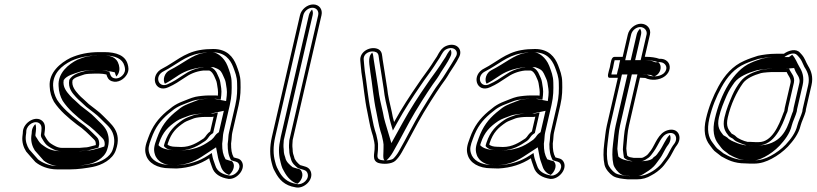

<svg xmlns="http://www.w3.org/2000/svg" viewBox="-20 -736 3683 866"><path d="M338.5 -69H260C239.6 -69 223.1 -79.7 210.1 -88C199.5 -94.4 193 -104.5 186.1 -116.3C182.5 -122.1 179.6 -128.2 179.9 -129.5L180 -129.9C183.1 -154.3 187.4 -174.8 171.5 -189.9C142.5 -217.3 88 -185.1 83.4 -144.6C82.7 -138.2 83 -129.9 81.3 -122.5L81.2 -122.1C78 -94.4 86.3 -71 98 -52.5C100.9 -48.3 139.5 -5.3 139.5 -5.3C160.7 12.2 195.1 28 237.6 28H296C332 28 371.2 22 398.1 16.9C438 9.2 488.2 -16 502.6 -59C532.4 -143.5 479.7 -176.5 445.6 -212.9C427.8 -232 402.6 -248.5 380.9 -266.2L356 -289.4C348.3 -295.7 341.1 -302.6 334.4 -310.1C320 -326.3 302 -346.9 307.1 -373.6C315.5 -387.7 336.8 -391.6 362.2 -400.6C370.4 -402.7 392.2 -404 406.5 -404H427.1C440 -404 448.6 -402.4 460.1 -400C463.6 -387.8 468.4 -375.5 484 -369.9C512 -359.8 540.6 -379.3 552.6 -400.6C563.1 -419.2 559.2 -434.3 556.1 -445.9C545.6 -485 506.3 -501 449.5 -501H428.9C377.6 -501 335.8 -491.8 297.8 -474.9C252.8 -452.6 199.1 -408.8 204.1 -345.9C204.8 -320.2 212.4 -296.4 223.5 -276.7C249.7 -236.8 287.6 -204.7 326.3 -174.7C357.2 -154.3 379.4 -131 404.2 -106.6C410.5 -100.4 412.4 -95.1 412.2 -83.3L411.8 -81.6C411.7 -81.5 411.7 -81.5 411.1 -81.3L396.3 -77.5C383.5 -74.1 374.5 -71 362.1 -71H361.7C354 -70.3 348.2 -69.8 338.5 -69ZM299.4 13H241.1C202.5 13 170.9 -1.6 151.5 -17.2C147 -22.1 113.8 -59.5 111.4 -62.6C100.4 -80.3 94.1 -100.6 96.4 -122.9C98.8 -134.7 98.2 -141.2 98.7 -146.4C101.9 -174.6 139.8 -196.7 159.5 -178.1C170.3 -167.8 168 -153.4 164.4 -126.3C164.9 -117.4 168.6 -112.7 172.4 -106.7C179.1 -95.2 186.8 -82.7 199.9 -74.8C212.5 -66.8 231.1 -54 256.5 -54H335.7C344.9 -54.8 352.8 -55.5 358.8 -56C375.8 -56.2 384.8 -59.8 397 -63L424.2 -70.1L427.6 -84.9C427.8 -99.2 424.8 -109.8 416.3 -118.3C391.8 -142.4 368.5 -166.6 337.1 -187.5C298.2 -217.7 262 -248.9 237.2 -286.3C226.7 -305.4 220.2 -326.4 219.5 -349.7C218 -404.1 257.4 -439.5 301.7 -461.6C337.9 -477.6 376.1 -486 425.5 -486H446C500.7 -486 532.6 -470.9 541.2 -439.1C544.3 -427.5 546.4 -417.6 539.5 -405.4C531 -390.3 511.5 -377.1 492.1 -384.1C479.6 -388.6 477 -399.9 473.1 -413.2C459.5 -416.2 447.3 -419 430.5 -419H410C394.6 -419 373.7 -418.2 361.6 -415.1C338.3 -409.1 308 -402 292.5 -376C285.4 -338.5 306.9 -315.7 321.8 -299C328.8 -291.1 336.9 -283.5 344.4 -277.3L369.3 -254.1C391.6 -235.8 416.6 -219.3 433.2 -201.5C452.7 -180.7 475.8 -164 486.7 -140.3C495.4 -120.2 500.3 -95.3 488.1 -60.7C477.1 -27.9 436 -5.1 398.5 2.1C370.6 7.5 334.6 13 299.4 13ZM382.3 3.6C402.5 -0.3 449.4 -19.6 462.8 -59.6C475.9 -96.9 470.4 -124.1 461.5 -145C450 -170 427.2 -185.9 407.6 -206.9C391 -224.7 367.2 -240.2 343.8 -259.3L318.9 -282.5C311.4 -288.6 303.1 -296.5 296.2 -304.3C281.3 -321.1 261.4 -343.7 267.3 -374.5C279.8 -395.7 316.7 -404.2 335.9 -411.1C359.8 -419.6 390.6 -419 410 -419H430.5C453 -419 470.3 -415.7 482.4 -413.1L497.9 -409.7C499.8 -403.3 501.7 -396.2 504.5 -390.8C520.4 -407.2 520.5 -427.1 516.2 -443.1C506.3 -479.9 475.6 -486 446 -486H425.5C388.9 -486 361.4 -480.7 328.4 -466.2C290 -447 239.5 -407 244.3 -347.5C245 -322.6 252.1 -300.2 262.7 -281.2C287.7 -243.3 323.8 -212.3 362.2 -182.5C394.7 -161 417.5 -137 441.9 -112.9C450.3 -104.6 452.5 -96.5 452.4 -83.9L450.4 -75.2C444.7 -73.3 443.7 -72.7 433.3 -69.6L417.4 -65.4C409.3 -63.3 396.1 -57.3 363.7 -56.1C359.3 -55.7 347.2 -54.6 339.5 -54H256.5C205.1 -54 185.3 -73 175.3 -79.4C160.2 -88.7 153.7 -100.2 146.9 -111.8C142.7 -118.6 138.2 -122.3 139.9 -129.6C142.4 -148.7 144.8 -165.3 139.3 -176.2C131.7 -168.7 124.9 -157.2 123.6 -145.3C122.9 -139.4 123.3 -131.1 121.3 -122.4C118.5 -97 126.1 -74.7 137 -57.3C140.2 -53.2 171.9 -17.6 177 -11.9C197.4 4.5 225.4 13 241.1 13H299.4C331.1 13 347 10.4 382.3 3.6Z M771.4 -74H771.1C755 -74 740.7 -78.4 735.6 -84C735.7 -84.3 735.8 -84.6 735.8 -84.9C736 -85.6 736.7 -88 737.8 -91.4C753.5 -138.4 775.5 -159.6 811.4 -183.8C820.4 -189.9 840.8 -196.4 855.3 -202.5C865.5 -205.9 887.5 -208.5 901.1 -208.5H930.9C935.3 -208.5 937.2 -208.6 943.5 -209.9L928.1 -143.2C922.2 -139.1 916.7 -134.1 912.6 -128.5L905 -118.2C903.7 -116.5 902.1 -114.9 898.5 -111.5C870.6 -92.9 839.7 -73 797.5 -73C788.3 -73 779.7 -73.3 771.4 -74ZM923.6 -22.2C926.4 -7.5 932.5 4.7 936.4 17.9C945.8 48.6 973.8 65.4 1011.3 71L1011.6 71C1051.4 73.4 1091 23 1069.5 -8.6C1060 -22.5 1048.7 -21 1034.2 -26.1C1024.5 -43.5 1022.2 -61.3 1022.3 -88.6L1024.3 -105.7C1025.9 -118.5 1025.1 -126.5 1028 -139L1056.3 -261.6C1065.8 -302.6 1065.6 -333.6 1064.8 -364.4C1064.6 -396.3 1054.7 -418.8 1046.1 -442.2C1031.9 -478.2 1004.5 -515 942.1 -515C919.4 -515 900.7 -513.6 879.8 -509.9C810.3 -497.9 764.4 -453.2 714.6 -428.1C651 -397.9 678.3 -313.6 740 -342.8C767.9 -355.3 786.6 -367.9 811.9 -384.8C836.1 -401.8 862.4 -414.2 897.8 -418H923.7C934.1 -414.1 940.5 -404.5 946.3 -392.4C951.2 -379.8 956.5 -372.2 958.3 -360C961.1 -341.2 965.2 -325.5 962.7 -304.6C961.3 -304.9 956.4 -305.5 953.3 -305.5H923.5C904.5 -305.5 878 -302.7 861.7 -299.4C838.5 -294 823.2 -285.4 803.4 -278.5C786.8 -272.2 771.7 -264.3 758.1 -254.6L730.7 -232.8C693.4 -200.9 667.7 -167.8 648.2 -113.4C635.8 -81 631.2 -60.7 638.4 -37.7C648.6 -1.3 688.5 23 744.2 23C754.9 23.7 765.3 24 776.2 24H776.4L776.6 24C835.1 21 882.2 4.8 923.6 -22.2ZM794 -58C841.5 -58 877.1 -81.1 905.1 -99.8C909.7 -102.9 913.9 -107.7 916.6 -111.1L924.5 -121.7C928.4 -127.2 935.5 -132 941.4 -136.1L962.8 -228.6L943.6 -224.6C937.6 -223.3 938.5 -223.5 934.4 -223.5H904.6C889.1 -223.5 867.4 -221.3 853.5 -216.7C839.8 -212.1 818.5 -204.9 804.7 -195.5C767.1 -170.1 740.3 -143.9 723.3 -92.9C722 -89.1 721.3 -87 720.8 -84.9L719.1 -77.3L723.1 -72.8C736.3 -58.1 765.4 -58 794 -58ZM748.1 8H747.7C695.9 8 661.8 -14.6 653.3 -44.7C647.1 -64.3 650.2 -79.2 662.5 -111.3C681.2 -163.4 704.3 -192.4 739 -222.3L765.6 -243.6C778.1 -252.3 791 -259 805.8 -264.6C826.9 -272 841.6 -280.2 861.6 -284.8C875.9 -287.7 902.6 -290.5 920.1 -290.5H949.9C951.1 -290.5 956.5 -289.9 956.6 -289.9L975.6 -286.3L978 -306.3C980.8 -330.1 976.2 -347.5 973.6 -365.3C971.3 -380.6 965.2 -389.2 960.8 -400.3C955.3 -414.5 945.8 -426.9 929.6 -433H900.4C861.6 -428.8 831.2 -414.7 805.1 -396.4C780.1 -379.8 762.7 -368 736.2 -356.2C694.8 -336.5 673.6 -393.4 718.8 -414.9C773.8 -442.7 815 -484.1 879.1 -495.1C899.1 -498.7 916.5 -500 938.6 -500C994.1 -500 1018.2 -468.1 1031.5 -434.4C1040.2 -410.7 1049.3 -390 1049.4 -360.8C1050.3 -329.8 1050.4 -300.9 1041.3 -261.6L1013 -139C1009.5 -124 1010.4 -115.3 1009 -104.1L1006.9 -86.1C1006.8 -55.6 1010.4 -34.5 1022.3 -13.2C1040.8 -6.8 1049.7 -7.9 1056.1 1.5C1070.8 23.2 1042.3 57.1 1016.2 56C981.3 50.7 958.9 35.9 951.3 10.8C946.9 -3.7 941.2 -15.3 938.7 -28.1L935.3 -45.9L917.2 -34.1C878.8 -9 835.2 6 779.5 9C767.2 9 758.9 8.7 748.1 8ZM694.9 -81 695.6 -84C695.7 -84.4 695.8 -84.6 695.8 -84.9C696.1 -86.2 696.8 -88.4 698 -91.9C714 -140.1 738.8 -164.6 776.6 -190.2C792.1 -200.6 814.9 -207.1 826.2 -211.9C848.5 -221.4 879.7 -223.5 904.6 -223.5H929.2L989.6 -236.2L967.3 -139.9C961.5 -135.9 955.9 -132 951.3 -125.7L943.5 -115.3C941.5 -112.7 938.3 -109.5 934.4 -106C909.8 -89.5 872 -58 794 -58C783.7 -58 773.3 -58.3 763.7 -59C726.7 -60.2 706 -68.7 694.9 -81ZM777 9C815.2 6.6 851.3 -4.1 889.1 -28.8L954.5 -71.5L963.6 -24.6C966.3 -10.8 972.2 1 976.3 14.9C982.7 35.7 998 47.5 1013 53C1029.6 40.6 1042 13.1 1030.5 -3.7C1027.7 -7.9 1025.4 -9.2 1025.2 -9.2C1027.6 -8 1002.9 -15.1 997.3 -17.6C985.6 -38.4 982.1 -56.8 982.1 -87.6L984.2 -105.1C985.7 -117.3 984.9 -125.5 988 -139L1016.3 -261.6C1025.6 -302 1025.5 -332.1 1024.7 -363.1C1024.5 -393.8 1014.9 -415.3 1006.3 -438.8C990.9 -478.1 958.2 -500 938.6 -500C920.1 -500 910.2 -499.3 894.3 -496.4C848.7 -488.6 804.8 -449.4 745.8 -419.6C722.3 -408.5 712.4 -376.8 723.7 -358.4C740.7 -367 756.1 -377.1 777 -391.1C803.3 -409.4 838.6 -426.8 895.4 -433H942.8L953.3 -429C976.4 -420.3 979.9 -408.6 985.9 -396C990.7 -383.8 996.4 -375.9 998.4 -362.1C1001.1 -343.8 1005.4 -327.3 1002.8 -305.2L999.8 -280.3L945.4 -290.5H920.1C910.8 -290.5 889.5 -288.5 879.5 -286.6C867.4 -283.6 854.9 -277 830.2 -268.2C818.4 -263.7 805.5 -257.3 793.7 -248.9L767.1 -227.7C731.9 -197.5 707.1 -166.2 687.9 -112.6C675.5 -80.2 671.6 -62.1 678.4 -40.6C688.4 -4.9 726.3 8 747.7 8H751C760 8.6 767 8.9 777 9Z M1312.9 108.9C1349.7 117.8 1397.5 74.7 1381 35.9C1372 14.7 1351.6 14.9 1333.8 8.7C1323.3 0.5 1308.2 -14.9 1306.8 -27.7L1302.1 -42.5L1300.5 -51.6L1299.7 -65.2C1297.9 -76.7 1298.8 -88.8 1300.1 -104.5L1430.1 -667.5C1436.3 -694.1 1419.4 -716 1392.8 -716C1366.2 -716 1339.3 -694.1 1333.1 -667.5L1206.4 -118.8C1195.7 -72.3 1196.8 -32.5 1205.8 -0.1L1209.6 13.9C1211.9 22.5 1215.8 31.2 1221.4 40.2C1238.5 73.3 1262.9 101.1 1312.9 108.9ZM1221.4 -118.8 1348.1 -667.5C1352.3 -685.8 1371 -701 1389.3 -701C1407.7 -701 1419.3 -685.8 1415.1 -667.5L1284.9 -103.4C1283.5 -87.7 1282.6 -73 1284.4 -60.4L1285.2 -46.6L1287.1 -36.1L1291.6 -21.6C1295.7 0.3 1312.1 12.9 1324.1 22.3C1345.9 30 1360.3 29.3 1366.5 44.1C1378.2 71.6 1344.2 100.2 1319.1 94.1C1273.4 87 1251.9 63 1235.4 31.2C1230.8 22.3 1226.6 14.9 1224.6 7.1L1220.8 -6.9C1212 -38.1 1211.4 -75.2 1221.4 -118.8ZM1321.3 92.8C1335.9 83 1350 60 1341.3 39.5C1334.2 22.8 1329.9 28.7 1300.2 18.3C1287.2 8.1 1269.5 -6.9 1266.8 -25.2L1262.1 -39.9L1260.4 -49.6L1259.6 -63.3C1257.8 -75.3 1258.7 -88.4 1260 -104.1L1390.1 -667.5C1392.4 -677.3 1391.1 -686 1387.4 -692.8C1381.3 -686.6 1375.4 -677.3 1373.1 -667.5L1246.4 -118.8C1244.7 -111.3 1243.8 -106.6 1242.7 -98.2C1234.7 -62.8 1238.6 -28.4 1245.8 -2.9L1249.5 11.1C1251.8 19.3 1255.1 26.8 1260.7 35.9C1275.8 65 1297.2 85.9 1321.3 92.8Z M1662.2 -122.2C1666 -104.2 1671.5 -87.3 1669.5 -68H1669.6C1670.2 -45.9 1655.6 -11.9 1686.7 -1C1708.3 5.4 1745.1 4.6 1762.6 -10.3C1772.6 -19.4 1783.1 -32.7 1791.7 -48.1C1826.7 -108.9 1857.1 -171.6 1891.2 -228.4L1923.2 -280.3C1941 -308.4 1953.8 -327.6 1970.6 -352.2C1983.8 -369.7 1996.8 -388.2 2007.6 -407.6C2021.2 -429.2 2037.5 -451.2 2049.8 -476.7C2070.8 -513.5 2037.2 -548 1991.8 -528.5C1973.6 -520.3 1966.9 -508.2 1958.9 -495.9L1950.5 -480.7C1946.9 -475.4 1941.8 -467.8 1936.7 -460L1925.8 -443C1907 -414.4 1886.6 -389.2 1866.6 -358.9C1829.5 -305.3 1791.2 -246.6 1757.6 -185.7C1752.6 -202.2 1750.8 -211.7 1746.8 -232.8C1738.1 -270.4 1730.1 -301.1 1725.9 -342H1725.7C1718.8 -384.9 1712.5 -428.8 1705.7 -468.9C1703 -484.4 1705.3 -503.7 1686.7 -514C1654.5 -530.2 1601.1 -505.8 1605.1 -462.6C1606.1 -445.1 1608.5 -431 1609.8 -413.6L1609.7 -412.7C1619.2 -356.2 1624.5 -287.3 1636.9 -231C1643.4 -201.9 1647.7 -169.4 1656.1 -142ZM1677.2 -128.8 1670.9 -149.1C1662.9 -175.1 1658.7 -207.4 1652 -237.1C1640.2 -291 1634.2 -362.2 1625.3 -415.7C1623.5 -439.4 1621.5 -448.2 1620.5 -467C1617.7 -497.2 1654.2 -511.4 1677.2 -500.4C1689.5 -493.1 1687.2 -482.3 1690.5 -463.3C1697.3 -423.5 1703.5 -379.6 1710.5 -336.5C1715 -294.4 1723.1 -263.5 1731.7 -226.8C1735.5 -206.3 1737.7 -195.4 1742.7 -178.7L1752.1 -147.2L1770.8 -181.1C1804 -241.3 1841.7 -299.1 1878.9 -352.8C1898.6 -382.6 1918.6 -407.2 1938.3 -437.2L1949.2 -454.2C1954.5 -462.2 1959.5 -469.7 1963.2 -475.3L1971.8 -490.7C1980.4 -504.1 1983.4 -509.6 1995.3 -515C2027.6 -528.9 2050.1 -505.1 2036.7 -481.6C2023.3 -458.1 2009.5 -436.3 1995 -413.2C1983.5 -394.9 1972.2 -376.8 1958.9 -359.2C1940.7 -335.1 1928.6 -314.3 1910.5 -285.8L1878.4 -233.7C1843.5 -175.6 1813.3 -113.1 1778.7 -52.9C1770.9 -39.1 1761.1 -27.1 1753.8 -20.4C1744.6 -13 1713.8 -9.8 1694.3 -15.4C1674 -23.1 1685.9 -41.1 1685 -71.8C1686.9 -92.9 1680.7 -112.2 1677.2 -128.8ZM1702.2 -124.9C1705.8 -107.4 1711.7 -90.1 1709.8 -69.5C1710.4 -46.2 1704.9 -18.3 1714.8 -12.7C1719.2 -11.8 1720.4 -10.7 1725.8 -15.2C1733.8 -22.4 1744.3 -35.4 1752.5 -50C1787.4 -110.5 1817.6 -173.1 1852.1 -230.5L1884.1 -282.5C1902.2 -310.9 1914.7 -329.8 1931.8 -354.9C1945.3 -372.8 1957.6 -390.2 1968.5 -409.7C1982.7 -432.3 1998.2 -452.9 2010.4 -478.4C2018 -491.8 2017.2 -504.2 2011.9 -512.6C2007.1 -507.9 2003.1 -501.5 1998 -493.8L1989.6 -478.5C1985.9 -473.2 1980.8 -465.5 1975.7 -457.7L1964.8 -440.6C1945.5 -411.4 1925.4 -386.5 1905.5 -356.5C1868.3 -302.8 1830.3 -244.5 1796.9 -183.9L1745.3 -90.5L1717.7 -182.8C1712.7 -199.4 1710.7 -209.6 1706.8 -230.4C1698.4 -266.3 1690 -300 1686 -337.6C1678.2 -385.8 1672.7 -425.2 1665.7 -466.7C1663.6 -478.5 1663.8 -490.5 1659 -498.7C1635.5 -478.5 1648.3 -437.5 1650 -414.7L1649.9 -414.1C1659.3 -357.7 1664.7 -288.9 1677 -233.5C1683.5 -204.1 1687.8 -171.6 1696 -145Z M2222.4 -74H2222.1C2206 -74 2191.7 -78.4 2186.6 -84C2186.7 -84.3 2186.8 -84.6 2186.8 -84.9C2187 -85.6 2187.7 -88 2188.8 -91.4C2204.5 -138.4 2226.5 -159.6 2262.4 -183.8C2271.4 -189.9 2291.8 -196.4 2306.3 -202.5C2316.5 -205.9 2338.5 -208.5 2352.1 -208.5H2381.9C2386.3 -208.5 2388.2 -208.6 2394.5 -209.9L2379.1 -143.2C2373.2 -139.1 2367.7 -134.1 2363.6 -128.5L2356 -118.2C2354.7 -116.5 2353.1 -114.9 2349.5 -111.5C2321.6 -92.9 2290.7 -73 2248.5 -73C2239.3 -73 2230.7 -73.3 2222.4 -74ZM2374.6 -22.2C2377.4 -7.5 2383.5 4.7 2387.4 17.9C2396.8 48.6 2424.8 65.4 2462.3 71L2462.6 71C2502.4 73.4 2542 23 2520.5 -8.6C2511 -22.5 2499.7 -21 2485.2 -26.1C2475.5 -43.5 2473.2 -61.3 2473.3 -88.6L2475.3 -105.7C2476.9 -118.5 2476.1 -126.5 2479 -139L2507.3 -261.6C2516.8 -302.6 2516.6 -333.6 2515.8 -364.4C2515.6 -396.3 2505.7 -418.8 2497.1 -442.2C2482.9 -478.2 2455.5 -515 2393.1 -515C2370.4 -515 2351.7 -513.6 2330.8 -509.9C2261.3 -497.9 2215.4 -453.2 2165.6 -428.1C2102 -397.9 2129.3 -313.6 2191 -342.8C2218.9 -355.3 2237.6 -367.9 2262.9 -384.8C2287.1 -401.8 2313.4 -414.2 2348.8 -418H2374.7C2385.1 -414.1 2391.5 -404.5 2397.3 -392.4C2402.2 -379.8 2407.5 -372.2 2409.3 -360C2412.1 -341.2 2416.2 -325.5 2413.7 -304.6C2412.3 -304.9 2407.4 -305.5 2404.3 -305.5H2374.5C2355.5 -305.5 2329 -302.7 2312.7 -299.4C2289.5 -294 2274.2 -285.4 2254.4 -278.5C2237.8 -272.2 2222.7 -264.3 2209.1 -254.6L2181.7 -232.8C2144.4 -200.9 2118.7 -167.8 2099.2 -113.4C2086.8 -81 2082.2 -60.7 2089.4 -37.7C2099.6 -1.3 2139.5 23 2195.2 23C2205.9 23.7 2216.3 24 2227.2 24H2227.4L2227.6 24C2286.1 21 2333.2 4.8 2374.6 -22.2ZM2245 -58C2292.5 -58 2328.1 -81.1 2356.1 -99.8C2360.7 -102.9 2364.9 -107.7 2367.6 -111.1L2375.5 -121.7C2379.4 -127.2 2386.5 -132 2392.4 -136.1L2413.8 -228.6L2394.6 -224.6C2388.6 -223.3 2389.5 -223.5 2385.4 -223.5H2355.6C2340.1 -223.5 2318.4 -221.3 2304.5 -216.7C2290.8 -212.1 2269.5 -204.9 2255.7 -195.5C2218.1 -170.1 2191.3 -143.9 2174.3 -92.9C2173 -89.1 2172.3 -87 2171.8 -84.9L2170.1 -77.3L2174.1 -72.8C2187.3 -58.1 2216.4 -58 2245 -58ZM2199.1 8H2198.7C2146.9 8 2112.8 -14.6 2104.3 -44.7C2098.1 -64.3 2101.2 -79.2 2113.5 -111.3C2132.2 -163.4 2155.3 -192.4 2190 -222.3L2216.6 -243.6C2229.1 -252.3 2242 -259 2256.8 -264.6C2277.9 -272 2292.6 -280.2 2312.6 -284.8C2326.9 -287.7 2353.6 -290.5 2371.1 -290.5H2400.9C2402.1 -290.5 2407.5 -289.9 2407.6 -289.9L2426.6 -286.3L2429 -306.3C2431.8 -330.1 2427.2 -347.5 2424.6 -365.3C2422.3 -380.6 2416.2 -389.2 2411.8 -400.3C2406.3 -414.5 2396.8 -426.9 2380.6 -433H2351.4C2312.6 -428.8 2282.2 -414.7 2256.1 -396.4C2231.1 -379.8 2213.7 -368 2187.2 -356.2C2145.8 -336.5 2124.6 -393.4 2169.8 -414.9C2224.8 -442.7 2266 -484.1 2330.1 -495.1C2350.1 -498.7 2367.5 -500 2389.6 -500C2445.1 -500 2469.2 -468.1 2482.5 -434.4C2491.2 -410.7 2500.3 -390 2500.4 -360.8C2501.3 -329.8 2501.4 -300.9 2492.3 -261.6L2464 -139C2460.5 -124 2461.4 -115.3 2460 -104.1L2457.9 -86.1C2457.8 -55.6 2461.4 -34.5 2473.3 -13.2C2491.8 -6.8 2500.7 -7.9 2507.1 1.5C2521.8 23.2 2493.3 57.1 2467.2 56C2432.3 50.7 2409.9 35.9 2402.3 10.8C2397.9 -3.7 2392.2 -15.3 2389.7 -28.1L2386.3 -45.9L2368.2 -34.1C2329.8 -9 2286.2 6 2230.5 9C2218.2 9 2209.9 8.7 2199.1 8ZM2145.9 -81 2146.6 -84C2146.7 -84.4 2146.8 -84.6 2146.8 -84.9C2147.1 -86.2 2147.8 -88.4 2149 -91.9C2165 -140.1 2189.8 -164.6 2227.6 -190.2C2243.1 -200.6 2265.9 -207.1 2277.2 -211.9C2299.5 -221.4 2330.7 -223.5 2355.6 -223.5H2380.2L2440.6 -236.2L2418.3 -139.9C2412.5 -135.9 2406.9 -132 2402.3 -125.7L2394.5 -115.3C2392.5 -112.7 2389.3 -109.5 2385.4 -106C2360.8 -89.5 2323 -58 2245 -58C2234.7 -58 2224.3 -58.3 2214.7 -59C2177.7 -60.2 2157 -68.7 2145.9 -81ZM2228 9C2266.2 6.6 2302.3 -4.1 2340.1 -28.8L2405.5 -71.5L2414.6 -24.6C2417.3 -10.8 2423.2 1 2427.3 14.9C2433.7 35.7 2449 47.5 2464 53C2480.6 40.6 2493 13.1 2481.5 -3.7C2478.7 -7.9 2476.4 -9.2 2476.2 -9.2C2478.6 -8 2453.9 -15.1 2448.3 -17.6C2436.6 -38.4 2433.1 -56.8 2433.1 -87.6L2435.2 -105.1C2436.7 -117.3 2435.9 -125.5 2439 -139L2467.3 -261.6C2476.6 -302 2476.5 -332.1 2475.7 -363.1C2475.5 -393.8 2465.9 -415.3 2457.3 -438.8C2441.9 -478.1 2409.2 -500 2389.6 -500C2371.1 -500 2361.2 -499.3 2345.3 -496.4C2299.7 -488.6 2255.8 -449.4 2196.8 -419.6C2173.3 -408.5 2163.4 -376.8 2174.7 -358.4C2191.7 -367 2207.1 -377.1 2228 -391.1C2254.3 -409.4 2289.6 -426.8 2346.4 -433H2393.8L2404.3 -429C2427.4 -420.3 2430.9 -408.6 2436.9 -396C2441.7 -383.8 2447.4 -375.9 2449.4 -362.1C2452.1 -343.8 2456.4 -327.3 2453.8 -305.2L2450.8 -280.3L2396.4 -290.5H2371.1C2361.8 -290.5 2340.5 -288.5 2330.5 -286.6C2318.4 -283.6 2305.9 -277 2281.2 -268.2C2269.4 -263.7 2256.5 -257.3 2244.7 -248.9L2218.1 -227.7C2182.9 -197.5 2158.1 -166.2 2138.9 -112.6C2126.5 -80.2 2122.6 -62.1 2129.4 -40.6C2139.4 -4.9 2177.3 8 2198.7 8H2202C2211 8.6 2218 8.9 2228 9Z M2889.8 -384.3H2890.2C2890.3 -384.3 2890.3 -384.4 2890.9 -384.1C2916.2 -371.6 2954.9 -373.3 2980 -393C3005.6 -413.8 3006.1 -442.8 2990.4 -458.7C2982 -466.9 2970.6 -471.8 2953.1 -470.9C2938.5 -476.5 2915.5 -479.7 2894.5 -479.7H2888.3L2911.6 -580.5C2917.7 -607.1 2897.4 -629 2871 -629C2844.7 -629 2817.9 -606.8 2811.8 -580.5L2788.5 -479.6H2752C2736.4 -479.6 2734.9 -452.9 2730.6 -432.3C2725.4 -411.7 2714.6 -385 2730.2 -385H2766.7L2717.1 -170C2710.5 -141.4 2708.9 -113.4 2705.3 -88.4C2700.7 -52.8 2700.6 -19.8 2706.7 7.6C2711.3 26.9 2729.1 47.5 2745 58C2763.1 68.8 2788.1 70.7 2813.1 73H2851.3C2879.2 73 2898.7 66.5 2917.7 54.9C2934.8 46.4 2953.8 32 2967.2 18C2977.6 7.4 2985.3 -5.6 2993.5 -15.8C3009.4 -35.6 3018.5 -62.7 3032.3 -79.9C3060.3 -116.5 3039.4 -162.7 2991.4 -148.7C2948.5 -136.2 2935.3 -84.4 2916.1 -58C2906.6 -46.7 2902.3 -38.2 2894.2 -33.5C2887.5 -29.6 2880.2 -24 2873.7 -24H2838C2824.2 -26.8 2817 -25.9 2808.8 -34.4C2807.3 -41.5 2805.9 -56.5 2804.9 -66L2805.8 -79C2808.8 -108 2809.7 -139.2 2817 -170.5L2866.5 -385.3H2872.7C2875.8 -385.3 2882.1 -384.9 2889.8 -384.3ZM2947.5 -455.8C2963 -456.5 2971.4 -453.7 2978.2 -447C2989.7 -435.5 2988.2 -417.3 2972 -403.7C2951.9 -388.5 2919.5 -388.3 2897.7 -399C2889.8 -399.6 2880.3 -400.3 2876.1 -400.3H2855L2802 -170.5C2794.2 -137 2793.4 -105.7 2790.4 -76.8L2789.4 -62.3C2790.7 -50.9 2792.3 -35.3 2794.3 -25.2C2806.2 -12.9 2819.7 -11.7 2833.1 -9H2870.2C2884.8 -9 2895.5 -18.6 2899.7 -21.1C2914.8 -29.9 2919.9 -41.6 2927.6 -50.8C2952.8 -85.2 2961.3 -125.2 2992.6 -134.3C3027 -144.4 3039.8 -111.8 3020.9 -87.1C3004 -66.1 2994.9 -39.2 2982.2 -23.2C2972.6 -11.3 2965.5 0.6 2957.2 9C2945.4 21.4 2927.9 34.6 2913.4 41.8C2895.1 50.8 2882.4 58 2854.7 58H2817.2C2791.5 55.7 2769.8 53.2 2755.2 44.8C2740.7 35 2725.3 16.1 2721.8 1.3C2716.2 -23.8 2716.1 -55.7 2720.5 -89.8C2724.3 -115.5 2725.9 -143.1 2732.1 -170L2785.2 -400H2737.6C2738.2 -407.1 2742.4 -419.5 2745.5 -431.9C2745.5 -431.9 2745.6 -432.3 2745.6 -432.3C2745.6 -432.3 2745.7 -432.7 2745.5 -432.7C2748.1 -445.1 2750.3 -459 2752.3 -464.6H2799.9L2826.7 -580.5C2830.9 -598.6 2849.6 -614 2867.4 -614C2886.4 -614 2900.3 -597.4 2896.4 -580.5L2869.7 -464.7H2890.8C2912 -464.7 2934 -460.8 2947.3 -455.8ZM2901.2 -399 2915.1 -397.9 2923.4 -393.8C2926.5 -392.3 2929.1 -391.6 2930.4 -391.3C2932.2 -391.8 2937.5 -393.6 2943.7 -398.3C2963.1 -414.4 2963.9 -440.8 2952.4 -452.4C2951.1 -453.7 2949.9 -454.7 2948.4 -455.7L2935.9 -455.1L2923.2 -459.9C2916.2 -462.6 2901.6 -464.7 2890.8 -464.7H2844.7L2871.4 -580.5C2873.8 -590.7 2871.6 -599.8 2866.9 -606.6C2860.4 -600.4 2854 -590.7 2851.7 -580.5L2824.9 -464.6H2777.2C2774.5 -456.5 2772.8 -443.8 2770.5 -432.3C2767.5 -420.8 2763.4 -408.8 2762.3 -400H2810L2756.9 -170C2750.4 -142 2748.9 -114.2 2745.2 -88.9C2740.7 -53.9 2740.6 -21.3 2746.6 5.1C2750.5 21.8 2767.3 41 2779.8 49.5C2788.9 54.8 2796.9 55.8 2821.1 58H2854.6C2861.5 58 2867.2 58 2883.7 47.9C2897.4 39.5 2915.5 28.5 2929.4 14C2938.5 4.7 2946.1 -7.9 2954.9 -18.9C2969.4 -37 2977.9 -63 2993.7 -83C3005.1 -98.1 3007.1 -116.3 3001.2 -128.4C2982.3 -110.8 2970.7 -77.3 2954.4 -55C2945.1 -43.9 2943.9 -35.9 2927.3 -26.2C2927.3 -26.2 2921.9 -9 2870 -9H2824.7C2813.2 -11.3 2784.4 -14.2 2769 -30.1C2767.2 -38.8 2765.7 -53.9 2764.5 -64.6L2765.5 -78.1C2768.5 -107.1 2769.4 -138.4 2776.8 -170.5L2829.8 -400.3H2875.9C2885.8 -400.3 2891.9 -399.7 2901.2 -399Z M3545.7 -362.5 3519.8 -250.5C3518.7 -245.4 3518 -241.6 3517.3 -235.1C3517.1 -234.6 3515.2 -229.5 3513 -224.9C3492.1 -167.3 3461.1 -95 3402 -95H3386.9C3382.2 -95 3374.8 -95.3 3365.8 -96H3352.2C3334.8 -99.5 3307.3 -111.2 3299.2 -120.8C3294.8 -126 3286.5 -129.6 3279.7 -133.6C3265.1 -151.9 3253.3 -165.8 3262.7 -206.5C3276.5 -266.4 3301.8 -319.7 3331.4 -361.3C3348.3 -383.1 3378.7 -396.5 3412.2 -406.2L3422.6 -408.1C3430.9 -409 3451.1 -411 3459.8 -411H3523.5C3525 -411 3525.9 -411 3527.9 -411.2C3533.9 -396.2 3550 -381.1 3545.7 -362.5ZM3615.1 -243.1 3640.2 -351.9C3648.9 -389.6 3638.4 -416.9 3625.4 -438C3613.9 -456.8 3611.4 -472.6 3595.7 -490.3L3588.5 -498.1C3571.1 -518.3 3537.8 -509.5 3515.5 -493.5H3478.9C3450.4 -493.5 3422.2 -489.5 3398.6 -484.4L3368.7 -474.5C3357.4 -470.5 3346.4 -466.1 3336.6 -461.6C3284.6 -438.9 3248.4 -397.2 3220.1 -345.5C3196.9 -303.1 3176.7 -254.3 3164.3 -200.6C3151.8 -146.5 3159.6 -108.6 3181.8 -80.8C3190.6 -69.9 3197.7 -56.5 3211.8 -47.6C3218.5 -43.3 3224.5 -37 3233 -31C3260.8 -15.7 3289.9 1 3341.7 1C3351.7 1.7 3359.1 2 3364.5 2H3379.6C3412.5 2 3436.6 -7.6 3460.5 -19.9C3487 -33.8 3513.2 -53.3 3534 -74.9C3556.7 -99.8 3582.2 -130.9 3591.4 -170.8C3594.5 -184.3 3609.8 -215.8 3613.9 -233.4L3614.1 -234.2C3614.1 -237.1 3614.4 -240.2 3615.1 -243.1ZM3527 -426H3463.3C3452.6 -426 3432.8 -423.9 3423.8 -422.9L3411.9 -420.8C3377.3 -410.8 3341.8 -396.8 3319.9 -368.4C3305 -349.1 3293.8 -330.7 3282.8 -306C3269 -273.1 3256.7 -245.4 3247.7 -206.5C3237.2 -161.1 3252.1 -141.2 3266.8 -122.8C3271.4 -116.9 3284.5 -112.1 3286.4 -109.8C3295.7 -98.9 3307.9 -95 3321.7 -89.4C3331.6 -84.9 3338.4 -82.8 3347.4 -81H3361.8C3372.3 -80.2 3377.8 -80 3383.4 -80H3398.5C3473.5 -80 3508 -169.6 3527.1 -222.1C3530.9 -230.2 3531.1 -230.7 3532.4 -235.7C3533.1 -241.9 3533.8 -245.8 3534.8 -250.5L3560.7 -362.5C3567.2 -390.5 3546.5 -409.1 3542.4 -419.2L3539.3 -426.9C3535.4 -426.6 3530.7 -426 3527 -426ZM3345.7 -14H3345.2C3297.1 -14 3270 -29.5 3243.2 -44.2C3235.5 -49.7 3230.3 -55.4 3222.1 -60.7C3210.8 -67.9 3204.4 -79.5 3194.8 -91.6C3174.9 -116.4 3167.6 -149.7 3179.3 -200.6C3191.3 -252.6 3210.9 -300 3233.4 -341C3260.5 -390.6 3293.3 -427.7 3340.2 -448.2C3349.6 -452.5 3360 -456.6 3370.7 -460.4L3399.5 -470C3423.7 -475.1 3448.4 -478.5 3475.4 -478.5H3517.6C3536.2 -491.9 3562.4 -502.6 3576 -486.9L3583.2 -479C3594.3 -466.5 3598.3 -455.7 3604.9 -441C3607.3 -434.2 3609.5 -431.9 3611.7 -428.4C3623.9 -408.5 3632.8 -384.8 3625.2 -351.9L3600.1 -243.1C3599.3 -239.5 3598.9 -235.3 3598.7 -232.7C3594.4 -216 3580.4 -188.2 3576.4 -170.8C3568.3 -135.7 3545.6 -107.5 3523.7 -83.6C3505.1 -64.1 3480.2 -45.6 3455.9 -32.9C3433.2 -21.2 3412.8 -13 3383 -13H3367.9C3363.1 -13 3355.4 -13.3 3345.7 -14ZM3557.3 -235.3 3557.2 -234.9C3556.7 -233.1 3555.3 -229.4 3552.7 -223.8C3534.9 -175 3520.1 -100.2 3431 -83C3421.2 -81.1 3409.8 -80 3398.5 -80H3383.4C3374.9 -80 3368.8 -80.3 3358.7 -81H3339.2C3324 -84 3312.1 -87.2 3299.1 -93C3287.2 -97.8 3270 -104.3 3260.8 -115.2C3259.4 -116.8 3250 -122 3242.6 -126.3C3227.4 -145.5 3212.7 -163.2 3222.7 -206.5C3231.4 -244.4 3243.5 -271.4 3257.2 -304.1C3267.8 -328 3278.5 -344 3292.8 -364.1C3313.4 -390.8 3352.7 -407.1 3393.2 -418.9L3411.1 -422.1C3424.1 -423.5 3440.8 -426 3463.3 -426H3524.4L3561.8 -429.2L3567.6 -414.7C3572.6 -402.1 3590.9 -385.1 3585.7 -362.5L3559.8 -250.5C3558.7 -245.6 3558.1 -241.7 3557.3 -235.3ZM3367.9 -13H3383C3391.9 -13 3404.8 -15.7 3428.6 -28C3451.8 -40.1 3476.1 -57.8 3496.2 -78.8C3518.3 -102.9 3542.6 -132.7 3551.4 -170.8C3554.9 -185.9 3570 -216.7 3573.9 -233.6C3574 -236.3 3574.4 -239.9 3575.1 -243.1L3600.2 -351.9C3608.5 -387.9 3598.6 -413.4 3586.2 -433.5C3574.2 -453.2 3569.4 -471.6 3553.2 -489.1C3552.7 -488.8 3551.6 -488.1 3550.8 -487.5L3538.3 -478.5H3475.4C3458.1 -478.5 3439.1 -476.2 3420.1 -472.4L3394.5 -463.8C3385.2 -460.5 3375.5 -456.8 3366.6 -452.6C3287.3 -418 3229.6 -310.1 3204.3 -200.6C3192.1 -147.6 3200.1 -111.6 3220.4 -86.2C3229.8 -74.4 3237.6 -61.9 3246.8 -56C3256.1 -50.1 3260.6 -44.9 3268 -39.5C3297.5 -23.3 3318.9 -14 3345.2 -14H3348.7C3355.3 -13.6 3367.8 -13 3367.9 -13Z"/></svg>

Font: HoneyBee
Style: BlurIt
Weight: 700
Foundry: Cannot Into Space Fonts
Version: Version 0.89